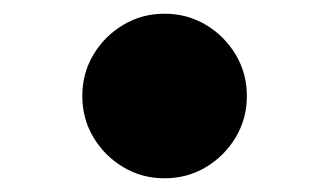

<svg xmlns="http://www.w3.org/2000/svg" viewBox="-20 -250 480 280"><path d="M100 -110Q100 -143 116.2 -170.2Q132.5 -197.5 159.8 -213.8Q187 -230 220 -230Q253 -230 280.2 -213.8Q307.5 -197.5 323.8 -170.2Q340 -143 340 -110Q340 -77 323.8 -49.8Q307.5 -22.5 280.2 -6.2Q253 10 220 10Q187 10 159.8 -6.2Q132.5 -22.5 116.2 -49.8Q100 -77 100 -110Z"/></svg>

Font: Engraving CC
Style: Bold
Weight: 700
Designer: indestructible type*
Foundry: Cowboy Collective
Version: Version 1.000